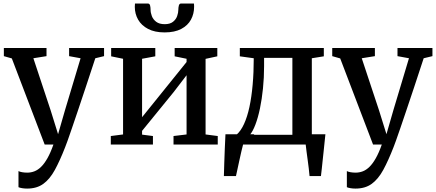

<svg xmlns="http://www.w3.org/2000/svg" viewBox="-20 -825 2490 1096"><path d="M135 251.5Q119.5 251.5 106.2 249.2Q93 247 85.5 243.5V151.5Q92 155.5 106 158Q120 160.5 135 160.5Q156.5 160.5 176.2 153Q196 145.5 214.5 127.5Q233 109.5 250.8 78.2Q268.5 47 285 0H235L47.5 -491.5L2 -504.5V-551H245.5V-504.5L170.5 -492.5L269 -195.5L311.5 -59L351 -196L440 -492.5L374.5 -504.5V-551H574V-504.5L524 -492.5Q495 -404 470.2 -329.5Q445.5 -255 425.5 -195.8Q405.5 -136.5 390.5 -92.8Q375.5 -49 365.8 -21.8Q356 5.5 352 15Q322 92 293.2 144.8Q264.5 197.5 227.2 224.5Q190 251.5 135 251.5Z M612.5 0V-48.5L682.5 -57.5V-489.5L614.5 -503.5V-551H866.5V-503.5L791 -489.5V-156L860 -241.5L1045 -471V-489.5L977 -503.5V-551H1220.5V-503.5L1153.5 -489V-57.5L1223 -48.5V0H970.5V-48.5L1045 -57.5V-395.5L971 -299L791 -78V-56.5L853 -48.5V0ZM823.5 -805Q834 -805 836.8 -793.5Q839.5 -782 839.5 -769.5Q839.5 -752.5 846.8 -733.2Q854 -714 871.8 -700.5Q889.5 -687 920.5 -687Q950.5 -687 967.5 -700.5Q984.5 -714 991.2 -733.2Q998 -752.5 998 -769.5Q998 -782 1001 -793.5Q1004 -805 1014 -805H1087Q1087.5 -801 1087.8 -795.5Q1088 -790 1088 -786Q1088 -746 1070 -712.8Q1052 -679.5 1014.5 -659.8Q977 -640 919.5 -640Q863.5 -640 825.5 -659.8Q787.5 -679.5 768.5 -712.8Q749.5 -746 749.5 -786Q749.5 -791 750 -795.5Q750.5 -800 750.5 -805Z M1309.5 0V-54L1328.5 -54.5Q1354 -76 1372.8 -116.8Q1391.5 -157.5 1403.8 -214.2Q1416 -271 1422.2 -341.2Q1428.5 -411.5 1428.5 -492.5L1349 -503.5V-551H1828.5V-503.5L1760 -492.5V0ZM1406.5 -55.5H1649V-494.5H1487.5V-446.5Q1487.5 -382 1481.2 -320.5Q1475 -259 1464 -206.2Q1453 -153.5 1438.2 -114.5Q1423.5 -75.5 1406.5 -55.5ZM1258 180Q1259 145.5 1260.2 105.8Q1261.5 66 1263.2 24Q1265 -18 1267 -58.5H1432L1369 -5.5Q1364.5 11 1358.2 37.8Q1352 64.5 1345.8 93.2Q1339.5 122 1334.5 145.5Q1329.5 169 1327 180ZM1747 180Q1745.5 160 1742.5 136Q1739.5 112 1736.2 87.2Q1733 62.5 1729.8 40Q1726.5 17.5 1725 0L1681.5 -58.5H1837.5Q1835.5 -39 1833 -15Q1830.5 9 1827.8 35.2Q1825 61.5 1822.2 87.5Q1819.5 113.5 1817 137.2Q1814.5 161 1812 180Z M2009.5 251.5Q1994 251.5 1980.8 249.2Q1967.5 247 1960 243.5V151.5Q1966.5 155.5 1980.5 158Q1994.5 160.5 2009.5 160.5Q2031 160.5 2050.8 153Q2070.5 145.5 2089 127.5Q2107.5 109.5 2125.2 78.2Q2143 47 2159.5 0H2109.5L1922 -491.5L1876.5 -504.5V-551H2120V-504.5L2045 -492.5L2143.5 -195.5L2186 -59L2225.5 -196L2314.5 -492.5L2249 -504.5V-551H2448.5V-504.5L2398.5 -492.5Q2369.5 -404 2344.8 -329.5Q2320 -255 2300 -195.8Q2280 -136.5 2265 -92.8Q2250 -49 2240.2 -21.8Q2230.5 5.5 2226.5 15Q2196.5 92 2167.8 144.8Q2139 197.5 2101.8 224.5Q2064.5 251.5 2009.5 251.5Z"/></svg>

Font: Merriweather 28pt Medium
Style: Regular
Weight: 500
Version: Version 2.100